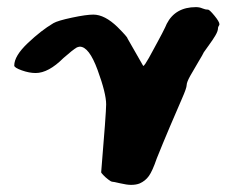

<svg xmlns="http://www.w3.org/2000/svg" viewBox="-20 -515 657 539"><path d="M20 -331Q20 -358 58 -394Q96 -430 130 -450Q142 -457 182 -465.5Q222 -474 242 -474Q274 -474 310 -439Q338 -411 338 -407L382 -330Q384 -330 388 -336Q392 -342 398 -352.5Q404 -363 410 -374.5Q416 -386 423 -398.5Q430 -411 435 -421Q440 -431 444 -439Q448 -447 448 -448Q472 -495 530 -495Q540 -495 548 -491.5Q556 -488 564 -488Q568 -488 582 -471Q596 -454 596 -447Q596 -445 594 -442Q592 -439 592 -436Q592 -428 585 -416Q578 -404 567 -389Q556 -374 552 -368Q550 -363 537 -341.5Q524 -320 514 -302Q504 -284 504 -276Q504 -268 491 -238.5Q478 -209 457 -159.5Q436 -110 420 -70Q408 -35 398 -21Q388 -7 372 0Q362 4 348 4Q336 4 317 -0.5Q298 -5 294 -5Q292 -5 284 -11Q276 -17 270 -23.5Q264 -30 264 -31Q278 -199 278 -222Q278 -253 254 -318.5Q230 -384 204 -384Q202 -384 196 -382Q184 -375 158 -352Q116 -310 80 -310Q62 -310 41 -317.5Q20 -325 20 -331Z"/></svg>

Font: NaniFont Regular
Style: Regular
Weight: 400
Designer: Nanigashitei
Version: Version 1.036